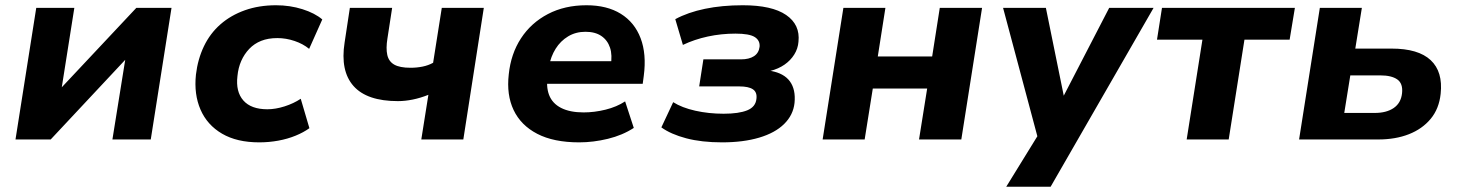

<svg xmlns="http://www.w3.org/2000/svg" viewBox="-20 -531 5563 731"><path d="M39 0 118 -501H263L214 -191H208L499 -501H633L554 0H408L458 -311H464L173 0Z M967 11Q882 11 825.5 -22Q769 -55 743.5 -113.5Q718 -172 726 -247Q733 -306 756.5 -355Q780 -404 819.5 -438.5Q859 -473 912.5 -492Q966 -511 1031 -511Q1084 -511 1131.5 -496Q1179 -481 1207 -457L1157 -345Q1134 -364 1101.5 -375Q1069 -386 1036 -386Q1001 -386 974.5 -375.5Q948 -365 929 -345Q910 -325 898.5 -299Q887 -273 884 -241Q877 -182 906.5 -148.5Q936 -115 998 -115Q1029 -115 1063.5 -126Q1098 -137 1125 -155L1158 -43Q1136 -27 1105.5 -14.5Q1075 -2 1039.5 4.5Q1004 11 967 11Z M1584 0 1611 -170Q1581 -158 1551.5 -152Q1522 -146 1495 -146Q1377 -146 1326 -203.5Q1275 -261 1292 -369L1312 -501H1473L1455 -384Q1449 -347 1454.5 -322Q1460 -297 1481 -285Q1502 -273 1543 -273Q1567 -273 1589 -277.5Q1611 -282 1629 -292L1662 -501H1822L1744 0Z M2185 11Q2088 11 2025.5 -21.5Q1963 -54 1935.5 -112Q1908 -170 1917 -248Q1925 -326 1963.5 -385Q2002 -444 2066 -477.5Q2130 -511 2213 -511Q2291 -511 2343.5 -478.5Q2396 -446 2419 -385.5Q2442 -325 2431 -242L2427 -212H2039L2052 -298H2321L2305 -281Q2312 -321 2302.5 -349.5Q2293 -378 2269.5 -394Q2246 -410 2209 -410Q2172 -410 2143 -392.5Q2114 -375 2095.5 -345.5Q2077 -316 2070 -278L2066 -251Q2058 -202 2070.5 -169.5Q2083 -137 2116.5 -120Q2150 -103 2202 -103Q2243 -103 2285.5 -113.5Q2328 -124 2360 -145L2393 -44Q2350 -16 2294.5 -2.5Q2239 11 2185 11Z M2729 11Q2651 11 2592.5 -4.5Q2534 -20 2498 -46L2543 -142Q2576 -121 2627 -109.5Q2678 -98 2735 -98Q2793 -98 2825 -111Q2857 -124 2860 -155Q2863 -180 2846.5 -191Q2830 -202 2795 -202H2642L2658 -305H2801Q2832 -305 2850.5 -317Q2869 -329 2872 -353Q2874 -377 2853.5 -390Q2833 -403 2780 -403Q2726 -403 2675 -392Q2624 -381 2580 -360L2551 -458Q2599 -484 2664 -497.5Q2729 -511 2808 -511Q2919 -511 2973 -474Q3027 -437 3020 -372Q3018 -346 3004 -323.5Q2990 -301 2967 -285Q2944 -269 2913 -261H2915Q2965 -252 2987.5 -221Q3010 -190 3005 -139Q3000 -93 2965.5 -59Q2931 -25 2870.5 -7Q2810 11 2729 11Z M3112 0 3191 -501H3351L3322 -316H3529L3558 -501H3719L3640 0H3479L3510 -194H3303L3272 0Z M3811 180 3946 -39 3940 27 3799 -501H3962L4032 -157H4025L4203 -501H4372L3980 180Z M4498 0 4558 -380H4385L4404 -501H4910L4890 -380H4718L4658 0Z M4926 0 5005 -501H5165L5140 -346H5278Q5380 -346 5427 -302Q5474 -258 5465 -174Q5459 -117 5427 -78.5Q5395 -40 5344 -20Q5293 0 5227 0ZM5098 -101H5214Q5259 -101 5286.5 -120Q5314 -139 5318 -176Q5322 -213 5300 -228.5Q5278 -244 5235 -244H5121Z"/></svg>

Font: Nunito Sans 8pt ExtraBold
Style: Italic
Weight: 800
Italic angle: -9°
Version: Version 3.101;gftools[0.9.27]